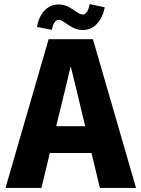

<svg xmlns="http://www.w3.org/2000/svg" viewBox="-20 -920 692 940"><path d="M218 -728H435L646 0H469L428 -171H224L183 0H7ZM300 -486 255 -302H397L353 -486L327 -592H325ZM419 -900 493 -884Q482 -831 453.5 -802Q425 -773 386 -773Q358 -773 335.5 -785.5Q313 -798 296 -810.5Q279 -823 267 -823Q257 -823 248 -811.5Q239 -800 234 -774L161 -788Q170 -840 198.5 -869Q227 -898 267 -898Q295 -898 317 -885.5Q339 -873 356 -861Q373 -849 386 -849Q396 -849 405 -861Q414 -873 419 -900Z"/></svg>

Font: Murecho
Style: Bold
Weight: 700
Designer: Neil Summerour
Foundry: Positype
Version: Version 1.010; ttfautohint (v1.8.3)